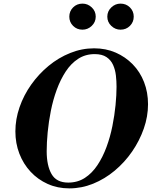

<svg xmlns="http://www.w3.org/2000/svg" viewBox="-20 -1030 838 1061"><path d="M363 11Q298 11 243.5 -13.5Q189 -38 149 -81Q109 -124 87 -181Q65 -238 65 -304Q65 -371 88 -437.5Q111 -504 152.5 -562.5Q194 -621 248.5 -666Q303 -711 367.5 -737Q432 -763 500 -763Q565 -763 619 -739.5Q673 -716 713.5 -674.5Q754 -633 776 -576.5Q798 -520 798 -454Q798 -386 774.5 -319Q751 -252 710 -192.5Q669 -133 614 -87Q559 -41 495 -15Q431 11 363 11ZM357 -21Q409 -21 449 -47Q489 -73 518.5 -117.5Q548 -162 568.5 -217.5Q589 -273 601 -333Q613 -393 618.5 -449Q624 -505 624 -551Q624 -581 620.5 -612.5Q617 -644 605 -671Q593 -698 568.5 -714.5Q544 -731 503 -731Q452 -731 412 -705Q372 -679 343 -634.5Q314 -590 293.5 -534Q273 -478 261 -417.5Q249 -357 243.5 -299.5Q238 -242 238 -194Q238 -115 265 -68Q292 -21 357 -21ZM646 -866Q617 -866 595 -886.9Q573 -907.7 573 -937.9Q573 -968 595 -989Q617 -1010 646 -1010Q677 -1010 698 -989.1Q719 -968.3 719 -938.1Q719 -908 698 -887Q677 -866 646 -866ZM435.6 -866Q405 -866 384 -886.9Q363 -907.7 363 -937.9Q363 -968 383.9 -989Q404.7 -1010 436 -1010Q465 -1010 487 -989.1Q509 -968.3 509 -938.1Q509 -908 487 -887Q465 -866 435.6 -866Z"/></svg>

Font: Libre Bodoni
Style: Italic
Weight: 400
Italic angle: -13°
Designer: Pablo Impallari, Rodrigo Fuenzalida
Foundry: Impallari Type
Version: Version 2.005;gftools[0.9.23]